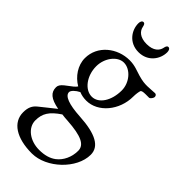

<svg xmlns="http://www.w3.org/2000/svg" viewBox="-281 -661 1003 1003"><g transform="rotate(45 220.5 -159.0)"><path d="M215 -478C285 -478 322 -534 322 -584C322 -597 317 -608 307 -608C297 -608 294 -597 292 -587C287 -562 265 -538 215 -538C165 -538 143 -562 138 -587C136 -597 133 -608 123 -608C113 -608 108 -597 108 -584C108 -534 145 -478 215 -478ZM428 -388C418 -388 389 -385 373 -385C353 -385 338 -386 306 -395C278 -403 252 -416 213 -416C122 -416 39 -351 39 -258C39 -205 73 -156 119 -129C111 -117 102 -110 63 -81C47 -68 40 -57 40 -44C40 -6 64 16 128 28C96 54 63 79 44 95C21 113 11 135 11 170C11 244 81 290 195 290C303 290 418 180 418 77C418 16 359 -17 236 -24C151 -29 106 -46 106 -74C106 -86 124 -104 148 -116C165 -109 183 -106 201 -106C287 -106 360 -193 360 -295C360 -313 363 -332 366 -341C368 -346 378 -349 396 -349H423C425 -349 428 -351 431 -354C437 -360 441 -368 441 -373C441 -382 435 -388 428 -388ZM207 -141C155 -141 111 -200 111 -270C111 -331 153 -386 200 -386C249 -386 295 -333 295 -275C295 -199 257 -141 207 -141ZM357 109C357 155 337 198 304 223C280 241 249 250 209 250C140 250 86 208 86 155C86 104 106 72 164 33C177 35 191 36 207 37C313 44 357 65 357 109Z"/></g></svg>

Font: Garamond-Math
Style: Regular
Weight: 400
Version: Version 2019-08-16